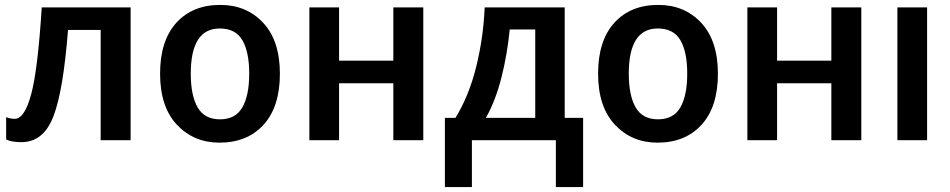

<svg xmlns="http://www.w3.org/2000/svg" viewBox="-20 -571 3870 782"><path d="M512 0V-541H150Q134 -287 107 -187Q80 -87 40 -87Q22 -87 5 -94V-3Q27 8 67 8Q157 8 197.5 -97Q238 -202 257 -449H390V0Z M1120 -271Q1120 -405 1052 -478Q984 -551 877 -551Q764 -551 698 -478Q632 -405 632 -271Q632 -136 700.5 -63Q769 10 874 10Q987 10 1053.5 -63Q1120 -136 1120 -271ZM757 -271Q757 -455 875 -455Q939 -455 967 -407.5Q995 -360 995 -271Q995 -182 967 -133.5Q939 -85 876 -85Q813 -85 785 -133.5Q757 -182 757 -271Z M1361 -541V-324H1582V-541H1704V0H1582V-232H1361V0H1240V-541Z M2160 -451V-91H1959Q1999 -162 2023 -258Q2047 -354 2056 -451ZM2280 -541H1954Q1949 -418 1919.5 -299Q1890 -180 1835 -91H1792V191H1902V0H2244V191H2355V-91H2280Z M2904 -271Q2904 -405 2836 -478Q2768 -551 2661 -551Q2548 -551 2482 -478Q2416 -405 2416 -271Q2416 -136 2484.5 -63Q2553 10 2658 10Q2771 10 2837.5 -63Q2904 -136 2904 -271ZM2541 -271Q2541 -455 2659 -455Q2723 -455 2751 -407.5Q2779 -360 2779 -271Q2779 -182 2751 -133.5Q2723 -85 2660 -85Q2597 -85 2569 -133.5Q2541 -182 2541 -271Z M3145 -541V-324H3366V-541H3488V0H3366V-232H3145V0H3024V-541Z M3756 0H3635V-541H3756Z"/></svg>

Font: Noto Sans Display Medium
Style: Regular
Weight: 500
Designer: Monotype Design Team
Foundry: Monotype Imaging Inc.
Version: Version 1.900